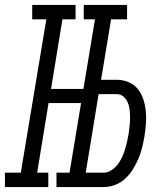

<svg xmlns="http://www.w3.org/2000/svg" viewBox="-60 -755 680 775"><path d="M278 -677V-735H453V-677ZM-40 0V-58H24L127 -677H70V-735H245V-677H192L146 -396H309L300 -339H136L90 -58H135V0ZM168 0V-58H343V0ZM211 0 333 -735H398L348 -433H411Q436 -433 459 -423.5Q482 -414 496.5 -395.5Q511 -377 518.5 -354Q526 -331 528.5 -306Q531 -281 529 -255Q527 -229 523 -204Q519 -181 513.5 -158.5Q508 -136 498.5 -114Q489 -92 476 -71Q463 -50 445 -33.5Q427 -17 404 -8.5Q381 0 358 0ZM286 -58H358Q374 -58 389 -67.5Q404 -77 414.5 -90.5Q425 -104 432 -119Q439 -134 444 -150Q449 -166 452.5 -181.5Q456 -197 459 -213Q461 -229 463 -245.5Q465 -262 465 -278.5Q465 -295 463.5 -310.5Q462 -326 456 -340.5Q450 -355 438.5 -365Q427 -375 411 -375H338Z"/></svg>

Font: Iosevka Curly Slab LtExObl
Style: Regular
Weight: 300
Width: 7
Italic angle: -9°
Monospace: yes
Designer: Belleve Invis
Foundry: Belleve Invis
Version: Version 11.1.0; ttfautohint (v1.8.3)